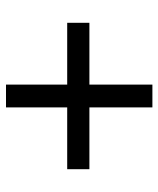

<svg xmlns="http://www.w3.org/2000/svg" viewBox="36 -604 528 640"><g transform="rotate(-90 300.0 -284.0)"><path d="M262 -40V-250H56V-324H262V-528H338V-324H544V-250H338V-40Z"/></g></svg>

Font: Nunito Sans 12pt SemiBold
Style: Regular
Weight: 600
Designer: Vernon Adams
Foundry: Vernon Adams
Version: Version 3.101;gftools[0.9.27]